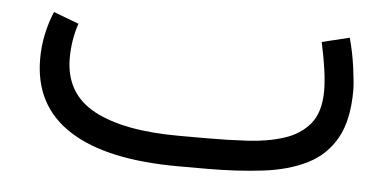

<svg xmlns="http://www.w3.org/2000/svg" viewBox="-35 -403 938 462"><g transform="rotate(5 434.0 -172.0)"><path d="M476.1 0H410.2Q235.4 0 145.3 -57.9Q55.2 -115.7 55.2 -229Q55.2 -259.3 61.3 -288.1Q67.4 -316.9 78.6 -343.8L139.6 -320.8Q126 -280.3 126 -236.3Q126.5 -150.9 198.5 -112.1Q270.5 -73.2 405.3 -73.2H472.7Q522 -73.2 570.1 -75.9Q618.2 -78.6 657.2 -91.1Q696.3 -103.5 719.5 -131.8Q742.7 -160.2 742.7 -211.4Q742.7 -254.9 726.6 -328.1L793 -344.2Q802.7 -309.1 807.6 -272.2Q812.5 -235.4 812.5 -218.8Q812.5 -147 788.3 -103.5Q764.2 -60.1 719.5 -37.6Q674.8 -15.1 613 -7.6Q551.3 0 476.1 0Z"/></g></svg>

Font: Vazir Light WOL-UI
Style: Light-WOL-UI
Weight: 300
Designer: Saber Rastikerdar
Foundry: Saber Rastikerdar
Version: Version 30.1.0